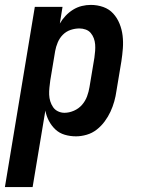

<svg xmlns="http://www.w3.org/2000/svg" viewBox="-53 -548 573 783"><path d="M-33 215 89 -520H202L191 -452Q200 -468 214 -483Q228 -498 245 -508.5Q262 -519 280.5 -523.5Q299 -528 317 -528Q344 -528 368 -519.5Q392 -511 408.5 -493Q425 -475 434.5 -451.5Q444 -428 447 -402.5Q450 -377 448 -350.5Q446 -324 442 -298L422 -178Q419 -156 413 -134.5Q407 -113 397.5 -92.5Q388 -72 374 -53Q360 -34 341.5 -19.5Q323 -5 300.5 1.5Q278 8 257 8Q233 8 211 1.5Q189 -5 173 -20Q157 -35 146.5 -55Q136 -75 132 -97L80 215ZM210 -88Q229 -88 248.5 -96.5Q268 -105 281.5 -120.5Q295 -136 302 -155Q309 -174 312 -193L332 -313Q334 -327 335 -340.5Q336 -354 335 -367Q334 -380 329.5 -392Q325 -404 317 -413.5Q309 -423 296.5 -427.5Q284 -432 271 -432Q253 -432 235 -426Q217 -420 203.5 -406.5Q190 -393 182.5 -375Q175 -357 172 -340L152 -220Q150 -205 148.5 -190.5Q147 -176 147.5 -162Q148 -148 152 -135Q156 -122 163.5 -111Q171 -100 183.5 -94Q196 -88 210 -88Z"/></svg>

Font: Iosevka Custom
Style: Bold Italic
Weight: 700
Italic angle: -9°
Designer: Belleve Invis
Foundry: Belleve Invis
Version: Version 30.3.1; ttfautohint (v1.8.3)